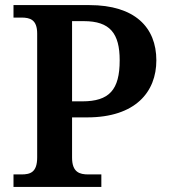

<svg xmlns="http://www.w3.org/2000/svg" viewBox="-20 -734 667 754"><path d="M33 0H378V-49H327C293 -49 263 -57 263 -115V-273H322C512 -273 594 -373 594 -497C594 -627 509 -714 331 -714H33V-665H64C98 -665 126 -657 126 -602V-116C126 -57 99 -49 64 -49H33ZM263 -336V-651H309C412 -651 450 -603 450 -497C450 -381 409 -336 303 -336Z"/></svg>

Font: Noto Serif SemiBold
Style: Regular
Weight: 600
Designer: Monotype Design Team
Foundry: Monotype Imaging Inc.
Version: Version 2.013